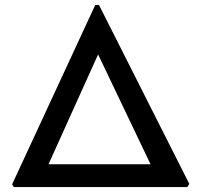

<svg xmlns="http://www.w3.org/2000/svg" viewBox="-20 -756 814 776"><path d="M36 0 29 -11 365 -736H380L745 -13L737 0ZM176 -92H588.5L376.5 -536Z"/></svg>

Font: Tracken
Style: Regular
Weight: 400
Designer: Eben Sorkin
Foundry: Eben Sorkin
Version: Version 2.001